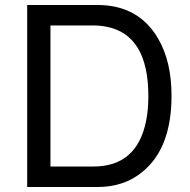

<svg xmlns="http://www.w3.org/2000/svg" viewBox="-20 -749 762 769"><path d="M88.9 0V-729H370.1Q533.2 -729 611.8 -597.2Q612.8 -596.2 612.8 -595.2Q667 -503.9 667 -365.2Q667 -155.8 550.8 -61Q478 0 370.1 0ZM182.1 -82H354Q527.8 -82 564.9 -263.2Q574.2 -308.1 574.2 -363.8Q574.2 -609.9 405.8 -642.1Q380.9 -647 354 -647H182.1Z"/></svg>

Font: SolaimanLipi
Style: Normal
Weight: 400
Designer: Solaiman Karim
Foundry: Al Mamun Sumon
Version: Version 2.000